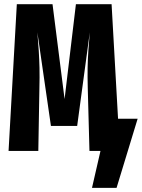

<svg xmlns="http://www.w3.org/2000/svg" viewBox="-20 -731 687 930"><path d="M646.7 -155.9 544.6 179H425.6L466.7 0H413.3L405.1 -304.1Q403.6 -360.5 404.4 -402.3Q405.1 -444.1 407.9 -483.8Q410.8 -523.6 414.9 -574.4L353.8 -121H226.7L161 -574.4Q165.1 -526.2 167.7 -485.6Q170.3 -445.1 171.3 -401.8Q172.3 -358.5 170.8 -301.5L165.6 0H21.5L61.5 -710.8H234.4L292.8 -251.3L347.7 -710.8H520.5L551.8 -155.9Z"/></svg>

Font: FiraCode Nerd Font
Style: Bold
Weight: 700
Designer: Carrois Corporate, Edenspiekermann AG, Nikita Prokopov
Foundry: Carrois Corporate, Edenspiekermann AG, Nikita Prokopov
Version: Version 6.002;Nerd Fonts 2.1.0